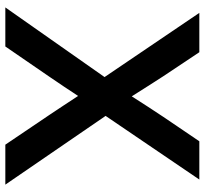

<svg xmlns="http://www.w3.org/2000/svg" viewBox="-44 -724 768 720"><g transform="rotate(90 340.0 -364.0)"><path d="M7.8 0 269 -372.1 28.3 -727.5H175.8L265.6 -592.8Q284.7 -563 303.7 -533.4Q322.8 -503.9 341.3 -474.1Q360.4 -503.9 379.4 -533.4Q398.4 -563 418.5 -592.8L509.8 -727.5H653.3L414.6 -376L672.4 0H522.5L411.1 -165Q393.1 -191.9 375.2 -219Q357.4 -246.1 339.8 -272.9Q322.3 -246.1 304.2 -219Q286.1 -191.9 267.6 -165L154.3 0Z"/></g></svg>

Font: Inter Display SemiBold
Style: Regular
Weight: 600
Designer: Rasmus Andersson
Foundry: rsms
Version: Version 4.001;git-9221beed3